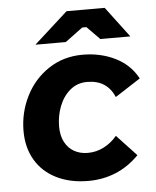

<svg xmlns="http://www.w3.org/2000/svg" viewBox="-52 -765 667 821"><g transform="rotate(-5 281.0 -354.5)"><path d="M36.4 -224.8Q36.4 -303.8 71.1 -373.6Q105.8 -443.4 169.8 -486Q233.8 -528.6 316.2 -528.6Q393 -528.6 455.7 -497.8Q518.4 -467 551.2 -406.4L442.4 -336Q426.4 -373.2 397.4 -392.1Q368.4 -411 325.2 -411Q282.8 -411 252.1 -385Q221.4 -359 205.5 -317.9Q189.6 -276.8 189.6 -231.2Q189.6 -192.4 204 -164.8Q218.4 -137.2 244 -122.8Q269.6 -108.4 302.2 -108.4Q339 -108.4 371.4 -125Q403.8 -141.6 428 -170.6L512.6 -80.2Q468 -34.6 413.1 -11.7Q358.2 11.2 294.4 11.2Q217 11.2 158.3 -17.8Q99.6 -46.8 68 -100.3Q36.4 -153.8 36.4 -224.8ZM398 -588.8 343 -644.6H325L249.6 -588.8H119.2L264.4 -720H428L526.8 -588.8Z"/></g></svg>

Font: Fixel Italic Variable Display Thin
Style: Italic
Weight: 100
Italic angle: -10°
Designer: AlfaBravo + MacPaw
Foundry: Kyrylo Tkachov, Marchela Mozhyna, Serhii Makarenko, Maria Weinstein, Zakhar Kryvoshyya
Version: Version 1.210;Glyphs 3.2 (3217)